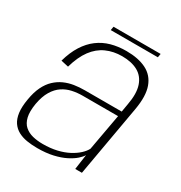

<svg xmlns="http://www.w3.org/2000/svg" viewBox="-160 -780 845 898"><g transform="rotate(30 263.0 -331.0)"><path d="M168.5 4.5Q216.5 4.5 253.2 -4Q290 -12.5 317 -26.2Q344 -40 360.5 -54.8Q377 -69.5 383.5 -81.5L372 0H408L475.5 -383.5Q489 -460.5 472 -507.5Q455 -554.5 412 -576Q369 -597.5 304 -597.5Q260 -597.5 222.5 -587Q185 -576.5 154.2 -553.5Q123.5 -530.5 100.5 -494.2Q77.5 -458 63 -406.5L103.5 -397.5Q120.5 -457.5 148.2 -494.8Q176 -532 214.2 -549.2Q252.5 -566.5 299 -566.5Q350 -566.5 384.2 -547.8Q418.5 -529 432 -488.8Q445.5 -448.5 433.5 -384.5L426 -341H226.5Q198 -341 170.5 -336.8Q143 -332.5 118.5 -321.5Q94 -310.5 73.5 -291.2Q53 -272 38.5 -242.2Q24 -212.5 17 -170Q9.5 -126.5 13.5 -96.2Q17.5 -66 31 -46.2Q44.5 -26.5 65.5 -15.2Q86.5 -4 112.8 0.2Q139 4.5 168.5 4.5ZM181.5 -25Q152 -25 126.8 -31.2Q101.5 -37.5 83.5 -53.2Q65.5 -69 58.8 -97.5Q52 -126 59.5 -171Q67.5 -215 84.5 -243.2Q101.5 -271.5 125 -287Q148.5 -302.5 175.5 -308.2Q202.5 -314 231 -314H422L386.5 -117.5Q378.5 -101.5 360.8 -85Q343 -68.5 317 -54.8Q291 -41 257 -33Q223 -25 181.5 -25ZM191 -645.5H445.5L449 -665.5H194.5Z"/></g></svg>

Font: Anybody UltraCondensed Thin ExtraLight
Style: Italic
Weight: 250
Italic angle: -10°
Version: Version 1.111